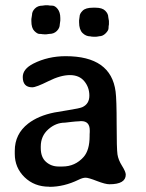

<svg xmlns="http://www.w3.org/2000/svg" viewBox="-20 -705 555 729"><path d="M202.1 -72.8H217.3Q265.1 -72.8 297.4 -108.9Q320.3 -134.8 320.3 -188.5Q320.3 -191.4 320.3 -194.3L320.8 -203.6V-210Q320.8 -245.1 288.6 -245.1H285.6L282.2 -244.6L266.6 -243.7L251.5 -242.2L238.8 -240.7Q230 -239.3 226.6 -239.3Q191.9 -239.3 163.3 -213.9Q134.8 -188.5 134.8 -148.9V-142.6Q134.8 -107.9 154.8 -90.3Q174.8 -72.8 202.1 -72.8ZM99.1 -625V-632.8L101.6 -648.9Q101.6 -661.6 112.5 -672.6Q123.5 -683.6 141.1 -683.6L152.3 -685.1H161.6Q167.5 -683.6 178.2 -683.6Q189 -683.6 199 -670.9Q209 -658.2 209 -636.7V-627L207 -612.3Q207 -598.6 195.8 -587.4Q184.6 -576.2 167 -576.2L155.8 -574.7H146.5L144.5 -575.2H140.6Q137.7 -576.2 129.6 -576.2Q121.6 -576.2 110.4 -587.4Q99.1 -598.6 99.1 -625ZM332.5 -675.8H342.8Q368.2 -675.8 379.6 -664.3Q391.1 -652.8 391.1 -640.1L393.6 -625.5V-612.3Q392.1 -606.4 392.1 -597.9Q392.1 -589.4 381.1 -578.4Q370.1 -567.4 356.9 -567.4Q354 -566.4 351.6 -566.4L344.2 -565.4H334.5L332.5 -565.9H328.6Q324.7 -566.9 323.2 -566.9Q306.2 -566.9 293.2 -579.8Q280.3 -592.8 280.3 -620.6V-627.9L282.2 -642.1Q282.2 -652.8 293.7 -664.3Q305.2 -675.8 332.5 -675.8ZM457.5 -42Q457.5 -5.4 395.5 -5.4Q379.9 -5.4 347.9 -17.8Q315.9 -30.3 305.2 -30.3Q293.9 -30.3 278.3 -22.5Q223.1 4.4 167.5 4.4Q167 3.9 166.5 3.9Q110.4 3.9 73.2 -32.2Q36.1 -68.4 36.1 -120.6V-132.3Q36.1 -196.3 86.9 -235.8Q125.5 -265.6 186 -277.8Q198.2 -280.3 240 -286.9Q281.7 -293.5 292 -297.9Q319.3 -310.1 319.3 -341.8Q319.3 -373.5 300 -396.7Q280.8 -419.9 245.4 -419.9Q210 -419.9 163.6 -396.7Q117.2 -373.5 102.5 -373.5Q66.4 -373.5 66.4 -412.6Q66.4 -442.9 106.4 -463.4Q162.1 -491.7 229.5 -491.7Q401.4 -491.7 418.9 -357.4Q422.9 -327.6 422.9 -233.9Q422.9 -140.1 426 -118.9Q429.2 -97.7 443.4 -75.2Q457.5 -52.7 457.5 -42Z"/></svg>

Font: Averia Libre
Style: Regular
Weight: 400
Version: Version 1.002